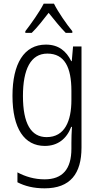

<svg xmlns="http://www.w3.org/2000/svg" viewBox="-20 -785 537 1046"><path d="M274 -765H218C196 -721 149 -655 118 -615V-606H153C183 -635 217 -679 245 -715C275 -678 308 -636 338 -606H374V-615C345 -650 296 -720 274 -765ZM230 -542C111 -542 48 -438 48 -263C48 -84 113 10 224 10C294 10 343 -28 368 -94H372C370 -63 369 -33 369 -6V25C369 136 321 192 223 192C167 192 118 177 75 154V208C116 229 163 241 223 241C363 241 424 161 424 19V-532H378L371 -452H368C341 -507 299 -542 230 -542ZM238 -493C332 -493 369 -418 369 -290V-240C369 -126 333 -38 234 -38C149 -38 105 -112 105 -262C105 -407 147 -493 238 -493Z"/></svg>

Font: Noto Sans Display SemiCondensed Light
Style: Regular
Weight: 300
Width: 4
Designer: Monotype Design Team
Foundry: Monotype Imaging Inc.
Version: Version 1.900